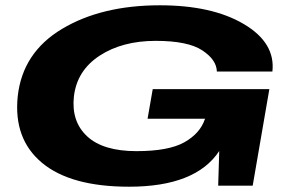

<svg xmlns="http://www.w3.org/2000/svg" viewBox="-20 -702 1135 726"><path d="M468 4Q720 4 809 -131L805 0H935.5L998.5 -365H557.5L538 -253H756L754.5 -251Q736.5 -197.5 677 -164Q617.5 -130.5 496 -130.5Q369.5 -130.5 309.2 -186.8Q249 -243 259.5 -337.5Q271 -435.5 356.8 -491.5Q442.5 -547.5 569 -547.5Q690 -547.5 744.5 -511.8Q799 -476 800 -431.5H1010Q1022 -540 902 -611Q782 -682 584.5 -682Q363.5 -682 214.2 -592.5Q65 -503 47 -337.5Q30.5 -176.5 139 -86.2Q247.5 4 468 4Z"/></svg>

Font: Anybody ExtraExpanded
Style: Bold Italic
Weight: 700
Width: 8
Italic angle: -10°
Version: Version 1.113;gftools[0.9.25]